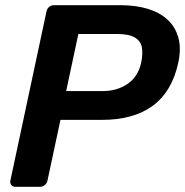

<svg xmlns="http://www.w3.org/2000/svg" viewBox="-20 -720 713 740"><path d="M40 0Q29 0 23.5 -7Q18 -14 20 -24L159 -675Q161 -686 169 -693Q177 -700 188 -700H444Q503 -700 549.5 -686Q596 -672 626 -644Q656 -616 667.5 -574.5Q679 -533 667 -478Q643 -367 569 -312.5Q495 -258 373 -258H213L163 -24Q161 -14 153 -7Q145 0 134 0ZM235 -369H376Q431 -369 471.5 -396.5Q512 -424 524 -478Q531 -512 527 -536.5Q523 -561 500.5 -575Q478 -589 430 -589H282Z"/></svg>

Font: Rubik Light Medium
Style: Italic
Weight: 500
Italic angle: -12°
Version: Version 2.104